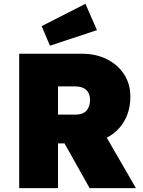

<svg xmlns="http://www.w3.org/2000/svg" viewBox="-20 -980 747 1000"><path d="M80 0V-700H408Q481 -700 538 -671Q595 -642 627 -592Q659 -542 659 -477Q659 -403 626 -347.5Q593 -292 536 -263L688 0H447L316 -233H282V0ZM282 -383H374Q411 -383 430 -403.5Q449 -424 449 -460Q449 -493 429.5 -511.5Q410 -530 370 -530H282ZM240 -742 197 -844 425 -960 485 -823Z"/></svg>

Font: Lexend Black
Style: Regular
Weight: 900
Designer: Bonnie Shaver-Troup, Thomas Jockin
Foundry: Lexend
Version: Version 1.007; ttfautohint (v1.8.3)